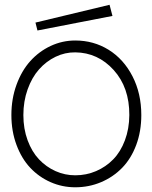

<svg xmlns="http://www.w3.org/2000/svg" viewBox="-20 -773 640 806"><path d="M439.9 -752.9 452.1 -706.1 137.2 -645 128.9 -678.2ZM295.9 13.2Q241.2 13.2 192.4 -8.3Q143.6 -29.8 107.2 -68.4Q70.8 -106.9 49.3 -164.6Q27.8 -222.2 27.8 -290Q27.8 -358.4 49.3 -417.2Q70.8 -476.1 107.2 -516.6Q143.6 -557.1 192.6 -580.1Q241.7 -603 295.9 -603Q373 -603 436 -564Q499 -524.9 536.1 -452.9Q573.2 -380.9 573.2 -290Q573.2 -221.7 551.8 -164.3Q530.3 -106.9 492.7 -68.4Q455.1 -29.8 404.3 -8.3Q353.5 13.2 295.9 13.2ZM295.9 -37.1Q342.3 -37.1 383.3 -54.7Q424.3 -72.3 455.3 -104Q486.3 -135.7 504.4 -184.1Q522.5 -232.4 522.9 -290Q523.4 -405.8 457.3 -479Q391.1 -552.2 295.9 -553.2Q252.9 -553.7 213.4 -534.7Q173.8 -515.6 143.8 -481.7Q113.8 -447.8 95.9 -397.7Q78.1 -347.7 78.1 -290Q78.1 -232.4 95.9 -184.1Q113.8 -135.7 143.8 -104Q173.8 -72.3 213.1 -54.7Q252.4 -37.1 295.9 -37.1Z"/></svg>

Font: Compagnon Roman
Style: Regular
Weight: 400
Designer: Juliette Duhe, Lea Pradine
Foundry: Velvetyne Type Foundry
Version: Version 1.000;PS 001.000;hotconv 1.0.88;makeotf.lib2.5.64775